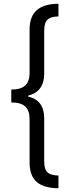

<svg xmlns="http://www.w3.org/2000/svg" viewBox="-20 -852 388 1038"><path d="M41 -368V-298C109 -298 140 -272 140 -206V26C140 126 194 164 296 166V97C246 95 219 83 219 19V-211C219 -279 189 -317 132 -330V-335C189 -349 219 -388 219 -455V-686C219 -748 246 -762 296 -763V-832C194 -830 140 -790 140 -691V-460C140 -394 108 -368 41 -368Z"/></svg>

Font: Noto Sans Devanagari UI Condensed
Style: Regular
Weight: 400
Width: 3
Designer: Jelle Bosma - Monotype Design Team
Foundry: Monotype Imaging Inc.
Version: Version 2.003